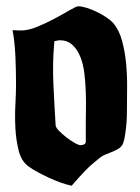

<svg xmlns="http://www.w3.org/2000/svg" viewBox="-20 -585 446 611"><path d="M229 -565Q240 -565 256 -560Q272 -555 288.5 -547Q305 -539 319 -529.5Q333 -520 340 -512Q359 -490 368.5 -455Q378 -420 381.5 -381Q385 -342 384.5 -303.5Q384 -265 384 -237Q384 -228 383.5 -211.5Q383 -195 381 -177.5Q379 -160 376 -144.5Q373 -129 368 -122Q363 -115 354 -110Q345 -105 335 -101Q325 -97 315 -93Q305 -89 299 -84Q284 -72 272.5 -62Q261 -52 251 -41.5Q241 -31 230.5 -19.5Q220 -8 208 6Q193 3 174.5 -3.5Q156 -10 136.5 -19Q117 -28 99.5 -37.5Q82 -47 70 -56Q48 -72 39.5 -105.5Q31 -139 29 -177Q27 -215 29 -253Q31 -291 31 -316Q31 -361 29 -406Q27 -451 20 -489L47 -488Q70 -488 99 -500Q128 -512 155 -526.5Q182 -541 202.5 -553Q223 -565 229 -565ZM152 -441Q147 -382 150 -316.5Q153 -251 157 -187Q157 -180 167 -169.5Q177 -159 190.5 -148.5Q204 -138 217 -130.5Q230 -123 237 -123Q242 -123 247.5 -125.5Q253 -128 253 -135V-197Q253 -213 253.5 -238.5Q254 -264 253 -293Q252 -322 248.5 -351.5Q245 -381 235.5 -404.5Q226 -428 210 -442.5Q194 -457 169 -457L153 -454Z"/></svg>

Font: CAT Schmalfette Thannhaeuser
Style: Regular
Weight: 700
Designer: Peter Wiegel nach Herbert Thanhaeuser 1939/40
Foundry: CAT-Fonts, Peter Wiegel
Version: Version 1.000